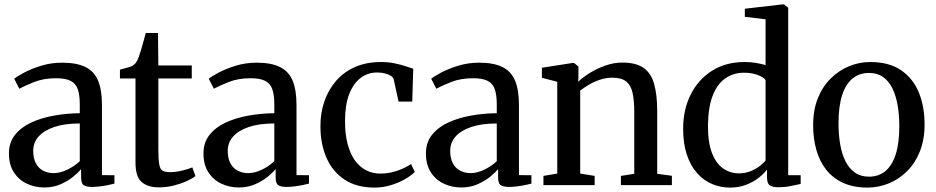

<svg xmlns="http://www.w3.org/2000/svg" viewBox="-20 -839 4240 870"><path d="M181 10.5Q138.5 10.5 102 -6.5Q65.5 -23.5 43 -57.8Q20.5 -92 20.5 -144Q20.5 -193.5 48 -228Q75.5 -262.5 121.5 -283.8Q167.5 -305 224.8 -315.2Q282 -325.5 341.5 -326V-366Q341.5 -408.5 332.5 -434.5Q323.5 -460.5 300.2 -472.5Q277 -484.5 234 -484.5Q178 -484.5 135.2 -467.5Q92.5 -450.5 67.5 -437L44.5 -482Q56.5 -492.5 88.8 -509.8Q121 -527 166 -541Q211 -555 261.5 -555Q328 -555 367.8 -535Q407.5 -515 424.8 -472.8Q442 -430.5 442 -363.5V-45.5L498.5 -45V-7Q487.5 -4 470.5 -0.5Q453.5 3 434 5.5Q414.5 8 397.5 8Q371 8 359.2 0Q347.5 -8 347.5 -36.5V-72.5Q336 -58.5 312.5 -39Q289 -19.5 255.5 -4.5Q222 10.5 181 10.5ZM223.5 -54.5Q252 -54.5 284.2 -69.8Q316.5 -85 341.5 -108.5V-279.5Q272.5 -279.5 225.5 -263.5Q178.5 -247.5 154.5 -220Q130.5 -192.5 130.5 -156Q130.5 -121 142.8 -98.5Q155 -76 176.2 -65.2Q197.5 -54.5 223.5 -54.5Z M701 10Q650 10 622 -14Q594 -38 594 -101V-483.5H523.5V-523.5Q532.5 -526 544.2 -529Q556 -532 566.5 -535.2Q577 -538.5 582 -542Q588.5 -546.5 593 -551.5Q597.5 -556.5 601.2 -563.8Q605 -571 608.5 -580Q613 -592 619.2 -613Q625.5 -634 631.2 -655.2Q637 -676.5 640.5 -689.5H696L697.5 -542.5H849V-483.5H697.5V-162.5Q697.5 -115 701.8 -93Q706 -71 717.5 -65Q729 -59 751.5 -59Q776.5 -59 806.2 -66.2Q836 -73.5 851.5 -80.5L865.5 -41Q851 -29.5 824.8 -17.8Q798.5 -6 766.2 2Q734 10 701 10Z M1062.5 10.5Q1020 10.5 983.5 -6.5Q947 -23.5 924.5 -57.8Q902 -92 902 -144Q902 -193.5 929.5 -228Q957 -262.5 1003 -283.8Q1049 -305 1106.2 -315.2Q1163.5 -325.5 1223 -326V-366Q1223 -408.5 1214 -434.5Q1205 -460.5 1181.8 -472.5Q1158.5 -484.5 1115.5 -484.5Q1059.5 -484.5 1016.8 -467.5Q974 -450.5 949 -437L926 -482Q938 -492.5 970.2 -509.8Q1002.5 -527 1047.5 -541Q1092.5 -555 1143 -555Q1209.5 -555 1249.2 -535Q1289 -515 1306.2 -472.8Q1323.5 -430.5 1323.5 -363.5V-45.5L1380 -45V-7Q1369 -4 1352 -0.5Q1335 3 1315.5 5.5Q1296 8 1279 8Q1252.5 8 1240.8 0Q1229 -8 1229 -36.5V-72.5Q1217.5 -58.5 1194 -39Q1170.5 -19.5 1137 -4.5Q1103.5 10.5 1062.5 10.5ZM1105 -54.5Q1133.5 -54.5 1165.8 -69.8Q1198 -85 1223 -108.5V-279.5Q1154 -279.5 1107 -263.5Q1060 -247.5 1036 -220Q1012 -192.5 1012 -156Q1012 -121 1024.2 -98.5Q1036.5 -76 1057.8 -65.2Q1079 -54.5 1105 -54.5Z M1677 11Q1596 11 1541.5 -25Q1487 -61 1459.5 -123.8Q1432 -186.5 1432 -265.5Q1431.5 -326.5 1449.8 -379.5Q1468 -432.5 1503 -472.8Q1538 -513 1589.2 -535.5Q1640.5 -558 1706 -558Q1740 -558 1768.2 -552Q1796.5 -546 1818 -539Q1839.5 -532 1852.5 -527.5L1848 -378.5H1786L1764 -479.5Q1762.5 -487.5 1751.8 -494.8Q1741 -502 1724.8 -506.2Q1708.5 -510.5 1689 -510.5Q1647 -510.5 1614.2 -486Q1581.5 -461.5 1562.5 -413Q1543.5 -364.5 1543.5 -293Q1543 -233 1554.8 -187.8Q1566.5 -142.5 1587.8 -112.8Q1609 -83 1638.2 -67.8Q1667.5 -52.5 1702.5 -52.5Q1731.5 -52.5 1758 -59Q1784.5 -65.5 1806 -75.5Q1827.5 -85.5 1842.5 -95.5L1859.5 -60Q1843 -43 1814.5 -26.8Q1786 -10.5 1750.5 0.2Q1715 11 1677 11Z M2070.5 10.5Q2028 10.5 1991.5 -6.5Q1955 -23.5 1932.5 -57.8Q1910 -92 1910 -144Q1910 -193.5 1937.5 -228Q1965 -262.5 2011 -283.8Q2057 -305 2114.2 -315.2Q2171.5 -325.5 2231 -326V-366Q2231 -408.5 2222 -434.5Q2213 -460.5 2189.8 -472.5Q2166.5 -484.5 2123.5 -484.5Q2067.5 -484.5 2024.8 -467.5Q1982 -450.5 1957 -437L1934 -482Q1946 -492.5 1978.2 -509.8Q2010.5 -527 2055.5 -541Q2100.5 -555 2151 -555Q2217.5 -555 2257.2 -535Q2297 -515 2314.2 -472.8Q2331.5 -430.5 2331.5 -363.5V-45.5L2388 -45V-7Q2377 -4 2360 -0.5Q2343 3 2323.5 5.5Q2304 8 2287 8Q2260.5 8 2248.8 0Q2237 -8 2237 -36.5V-72.5Q2225.5 -58.5 2202 -39Q2178.5 -19.5 2145 -4.5Q2111.5 10.5 2070.5 10.5ZM2113 -54.5Q2141.5 -54.5 2173.8 -69.8Q2206 -85 2231 -108.5V-279.5Q2162 -279.5 2115 -263.5Q2068 -247.5 2044 -220Q2020 -192.5 2020 -156Q2020 -121 2032.2 -98.5Q2044.5 -76 2065.8 -65.2Q2087 -54.5 2113 -54.5Z M2505 -52.5V-468.5L2435.5 -486.5V-532L2573 -553.5H2581.5L2601 -537.5V-496.5L2600 -468.5Q2620.5 -488.5 2652.8 -508.5Q2685 -528.5 2723.2 -542Q2761.5 -555.5 2800 -555.5Q2861.5 -555.5 2896 -531.5Q2930.5 -507.5 2944.2 -458.2Q2958 -409 2958 -334V-51.5L3024.5 -42.5V0H2793.5V-42L2854 -51.5V-333Q2854 -384.5 2846.2 -418.8Q2838.5 -453 2817.2 -470Q2796 -487 2754.5 -487Q2727 -487 2700.8 -478.5Q2674.5 -470 2651 -456.5Q2627.5 -443 2609 -428.5V-52.5L2674.5 -42V0H2442.5V-42Z M3288 11Q3245 11 3206.5 -5.2Q3168 -21.5 3138.5 -54.8Q3109 -88 3092.2 -138.2Q3075.5 -188.5 3075.5 -256.5Q3075.5 -342 3109.5 -410.2Q3143.5 -478.5 3206 -518.2Q3268.5 -558 3354 -558Q3381.5 -558 3406.2 -553.8Q3431 -549.5 3449 -544V-751.5L3355 -763V-799.5L3525 -819H3532.5L3551.5 -804V-45H3608V-5.5Q3589 -1 3562 4.2Q3535 9.5 3507 9.5Q3482 9.5 3468.8 1.2Q3455.5 -7 3455.5 -36V-70.5Q3440.5 -51 3416.2 -32.2Q3392 -13.5 3359.5 -1.2Q3327 11 3288 11ZM3327.5 -53.5Q3356 -53.5 3379.8 -62.8Q3403.5 -72 3421.5 -85.8Q3439.5 -99.5 3449 -112V-476Q3441 -489 3413.5 -499.2Q3386 -509.5 3352 -509.5Q3304.5 -509.5 3267.8 -484.8Q3231 -460 3210 -407.2Q3189 -354.5 3188 -271Q3187.5 -193.5 3206.2 -145.5Q3225 -97.5 3257 -75.5Q3289 -53.5 3327.5 -53.5Z M3664.5 -271.5Q3664.5 -341 3686 -394.2Q3707.5 -447.5 3744.8 -484Q3782 -520.5 3828 -539.2Q3874 -558 3923.5 -558Q4009 -558 4063.5 -520.5Q4118 -483 4143.8 -419.2Q4169.5 -355.5 4169.5 -275.5Q4169.5 -206 4148 -152.5Q4126.5 -99 4089.5 -62.5Q4052.5 -26 4006.2 -7.5Q3960 11 3911 11Q3847 11 3800.2 -10.5Q3753.5 -32 3723.5 -70.2Q3693.5 -108.5 3679 -160Q3664.5 -211.5 3664.5 -271.5ZM3918 -38.5Q3961.5 -38.5 3992 -63.8Q4022.5 -89 4038.8 -139.8Q4055 -190.5 4055 -266.5Q4055 -317 4047.5 -361Q4040 -405 4024 -438Q4008 -471 3981.8 -489.8Q3955.5 -508.5 3918 -508.5Q3874 -508.5 3843 -483.2Q3812 -458 3795.8 -407.5Q3779.5 -357 3779.5 -280Q3779.5 -229.5 3787 -185.5Q3794.5 -141.5 3811 -108.5Q3827.5 -75.5 3853.8 -57Q3880 -38.5 3918 -38.5Z"/></svg>

Font: Merriweather 48pt
Style: Regular
Weight: 400
Version: Version 2.100